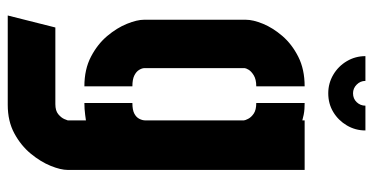

<svg xmlns="http://www.w3.org/2000/svg" viewBox="-254 -520 964 496"><g transform="rotate(90 228.0 -272.0)"><path d="M221 -638Q195 -638 173 -651Q151 -664 138 -686Q125 -708 125 -734H189Q189 -721 198.5 -711.5Q208 -702 221 -702Q235 -702 244 -711.5Q253 -721 253 -734H317Q317 -708 304 -686Q291 -664 269.5 -651Q248 -638 221 -638ZM20 190 51 67H249Q266 67 275 59.5Q284 52 287.5 44Q291 36 291 35V-12Q284 -11 276.5 -10Q269 -9 261.5 -8.5Q254 -8 246 -8V-132Q264 -132 273.5 -137Q283 -142 287 -150Q291 -158 291 -165V-420Q291 -423 287 -431Q283 -439 273.5 -445.5Q264 -452 246 -452V-577Q254 -577 261.5 -576.5Q269 -576 276.5 -574.5Q284 -573 291 -571V-577H419V35Q419 53 408.5 79Q398 105 377 130.5Q356 156 324.5 173Q293 190 251 190ZM203 -8Q159 -8 126.5 -25Q94 -42 73 -67Q52 -92 41.5 -118Q31 -144 31 -162V-425Q31 -444 41.5 -469.5Q52 -495 73 -519.5Q94 -544 126.5 -560.5Q159 -577 203 -577V-452Q185 -452 174.5 -445.5Q164 -439 160 -432Q156 -425 156 -422V-163Q156 -157 160.5 -149.5Q165 -142 175 -137Q185 -132 203 -132Z"/></g></svg>

Font: Stick No Bills ExtraBold
Style: Regular
Weight: 800
Version: Version 2.000